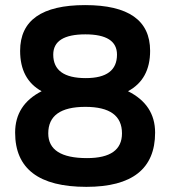

<svg xmlns="http://www.w3.org/2000/svg" viewBox="-20 -725 665 750"><path d="M39.1 -207Q39.1 -315.9 142.6 -368.7Q58.6 -415 58.6 -526.4Q58.6 -705.1 312.5 -705.1Q566.4 -705.1 566.4 -526.4Q566.4 -415 480 -368.7Q585.9 -315.9 585.9 -207Q585.9 4.9 317.4 4.9Q39.1 4.9 39.1 -207ZM437 -511.7Q437 -590.8 313.5 -590.8Q188 -590.8 188 -511.7Q188 -419.9 314.9 -419.9Q437 -419.9 437 -511.7ZM456.5 -204.1Q456.5 -307.6 313.5 -307.6Q168.5 -307.6 168.5 -204.1Q168.5 -107.4 319.8 -107.4Q456.5 -107.4 456.5 -204.1Z"/></svg>

Font: SansationBold
Style: Bold
Weight: 700
Designer: Bernd Montag
Version: Version 1.301